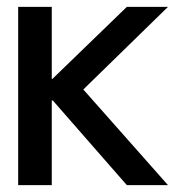

<svg xmlns="http://www.w3.org/2000/svg" viewBox="-20 -540 527 560"><path d="M131 -520V-310H133L350 -520H470L223 -279L470 0H350L134 -247H131V0H33V-520Z"/></svg>

Font: Non Bureau
Style: Regular
Weight: 400
Designer: Jona Saucedo
Foundry: Non Foundry
Version: Version 1.000; ttfautohint (v1.8.4)